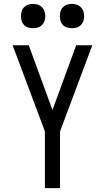

<svg xmlns="http://www.w3.org/2000/svg" viewBox="-20 -968 540 988"><path d="M211 0V-292L45 -735H128L250 -402L372 -735H455L289 -292V0ZM350 -823Q337 -823 325 -826.5Q313 -830 304 -839Q295 -848 291.5 -860Q288 -872 288 -885Q288 -898 291.5 -910Q295 -922 304 -931Q313 -940 325 -944Q337 -948 350 -948Q363 -948 375 -944Q387 -940 396 -931Q405 -922 409 -910Q413 -898 413 -885Q413 -872 409 -860Q405 -848 396 -839Q387 -830 375 -826.5Q363 -823 350 -823ZM150 -823Q137 -823 125 -826.5Q113 -830 104 -839Q95 -848 91.5 -860Q88 -872 88 -885Q88 -898 91.5 -910Q95 -922 104 -931Q113 -940 125 -944Q137 -948 150 -948Q163 -948 175 -944Q187 -940 196 -931Q205 -922 209 -910Q213 -898 213 -885Q213 -872 209 -860Q205 -848 196 -839Q187 -830 175 -826.5Q163 -823 150 -823Z"/></svg>

Font: Iosevka Term
Style: Regular
Weight: 400
Monospace: yes
Designer: Belleve Invis
Foundry: Belleve Invis
Version: Version 30.0.1